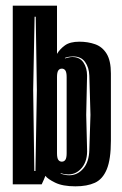

<svg xmlns="http://www.w3.org/2000/svg" viewBox="-20 -650 431 677"><path d="M246 7Q201 7 174.5 -6Q148 -19 140 -30Q140 -29 135 -17.5Q130 -6 127 0H25V-630H181V-460Q191 -477 209 -490Q227 -503 260 -503Q290 -503 315.5 -494Q341 -485 356 -460.5Q371 -436 371 -391V-154Q371 -88 356.5 -53Q342 -18 314.5 -5.5Q287 7 246 7ZM101 -47H105L110 -333L106 -591H102L97 -333ZM194 -38Q209 -32 224 -32Q253 -32 273.5 -55.5Q294 -79 295 -122L299 -245L295 -383Q294 -412 280 -431.5Q266 -451 238 -451Q232 -451 224.5 -450Q217 -449 209 -446V-444Q217 -446 223 -447.5Q229 -449 235 -449Q261 -449 274 -430Q287 -411 287 -383L284 -245L287 -125Q289 -84 269.5 -59.5Q250 -35 221 -35Q214 -35 207.5 -36Q201 -37 194 -40ZM198 -80Q206 -80 210.5 -86.5Q215 -93 215 -110V-378Q215 -395 210.5 -401.5Q206 -408 198 -408Q190 -408 185.5 -401.5Q181 -395 181 -378V-110Q181 -93 185.5 -86.5Q190 -80 198 -80Z"/></svg>

Font: Alumni Sans Inline One
Style: Regular
Weight: 400
Designer: Robert E. Leuschke
Foundry: Robert E. Leuschke
Version: Version 1.100; ttfautohint (v1.8.3)